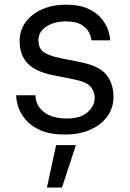

<svg xmlns="http://www.w3.org/2000/svg" viewBox="-20 -573 563 834"><path d="M458.8 -397.7H377.1Q377.1 -409.1 368.4 -428.6Q359.7 -448.2 335.8 -464.1Q311.8 -480.1 265.6 -480.1Q215.6 -480.1 181.3 -457.6Q147 -435 147 -399.9Q147 -361.5 170.6 -345.9Q194.2 -330.3 242.9 -320.3L328.1 -303.3Q411.6 -286.6 442.3 -247.9Q473 -209.2 473 -152Q473 -105.1 446.7 -68.2Q420.5 -31.2 373 -9.9Q325.6 11.4 262.1 11.4Q197.1 11.4 155.5 -7.3Q114 -25.9 90.9 -53.6Q67.8 -81.3 58.9 -110.1Q50.1 -138.8 50.4 -159.1H134.2Q134.2 -116.1 169.9 -87.2Q205.6 -58.2 270.6 -58.2Q329.2 -58.2 360.3 -85.4Q391.3 -112.6 391.3 -147.7Q391.3 -176.1 373.2 -196.7Q355.1 -217.3 305.4 -227.3L210.2 -246.4Q134.2 -261.7 99.8 -297.8Q65.3 -333.8 65.3 -395.6Q65.3 -441.8 91.4 -477.1Q117.5 -512.4 162.8 -532.5Q208.1 -552.6 265.6 -552.6Q326 -552.6 364 -534.6Q402 -516.7 422.4 -490.6Q442.8 -464.5 450.6 -438.9Q458.5 -413.4 458.8 -397.7ZM183.9 241.5 223.7 57.5H309.7L249.3 241.5Z"/></svg>

Font: Inter Zeller
Style: Regular
Weight: 400
Designer: Rasmus Andersson; Joe Bland
Foundry: zeller
Version: Version 3.015;git-dec3a8cb1